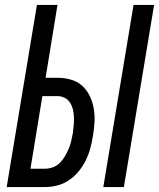

<svg xmlns="http://www.w3.org/2000/svg" viewBox="-20 -755 642 775"><path d="M397 0 519 -735H602L480 0ZM7 0 129 -735H212L164 -441H212Q240 -441 266.5 -433.5Q293 -426 312 -408.5Q331 -391 342.5 -367Q354 -343 358.5 -316.5Q363 -290 361.5 -262Q360 -234 355 -206Q351 -181 344.5 -156.5Q338 -132 326.5 -108.5Q315 -85 298 -64Q281 -43 259 -28Q237 -13 212 -6.5Q187 0 162 0ZM162 -74Q178 -74 194 -80Q210 -86 222 -98Q234 -110 242.5 -125Q251 -140 257.5 -155Q264 -170 267.5 -186Q271 -202 274 -217Q276 -233 277.5 -249.5Q279 -266 278.5 -281.5Q278 -297 274.5 -312Q271 -327 263 -340Q255 -353 241.5 -360Q228 -367 212 -367H151L103 -74Z"/></svg>

Font: Iosevka SS04 Extended
Style: Italic
Weight: 400
Width: 7
Italic angle: -9°
Monospace: yes
Designer: Belleve Invis
Foundry: Belleve Invis
Version: Version 19.0.0; ttfautohint (v1.8.4)